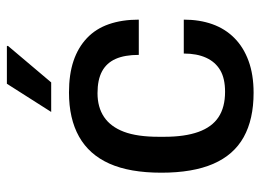

<svg xmlns="http://www.w3.org/2000/svg" viewBox="-122 -642 775 572"><g transform="rotate(-90 266.0 -355.5)"><path d="M276 12Q197 12 144 -17.5Q91 -47 64.5 -108Q38 -169 38 -263Q38 -357 65 -417.5Q92 -478 145.5 -508Q199 -538 277 -538Q331 -538 371 -524.5Q411 -511 439 -484.5Q467 -458 480.5 -419Q494 -380 494 -330H389Q389 -372 377 -399Q365 -426 340 -439.5Q315 -453 275 -453Q233 -453 204 -433.5Q175 -414 160 -374.5Q145 -335 145 -271V-254Q145 -193 159.5 -152.5Q174 -112 203.5 -92.5Q233 -73 279 -73Q319 -73 343.5 -87.5Q368 -102 380.5 -129.5Q393 -157 393 -196H494Q494 -149 480.5 -111Q467 -73 439.5 -45.5Q412 -18 371 -3Q330 12 276 12ZM219 -591 303 -723H415L416 -720L307 -591Z"/></g></svg>

Font: Archivo SemiBold Medium
Style: Regular
Weight: 500
Version: Version 2.001